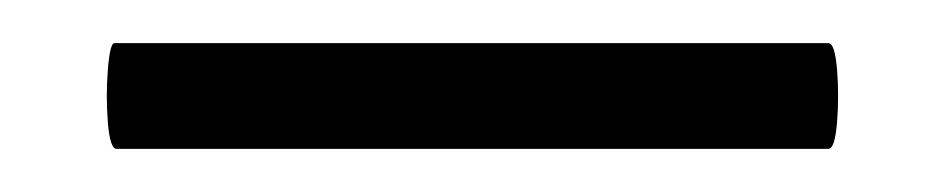

<svg xmlns="http://www.w3.org/2000/svg" viewBox="-20 12 438 89"><path d="M34 81Q31 81 30 68.8Q29 56.5 30 44.2Q31 32 33 32H364Q367 32 368 44.2Q369 56.5 368 68.8Q367 81 364 81Z"/></svg>

Font: Cormorant Garamond Light
Style: Regular
Weight: 300
Designer: Christian Thalmann (Catharsis Fonts)
Foundry: Catharsis Fonts
Version: Version 4.001